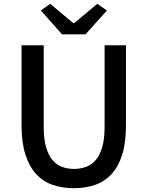

<svg xmlns="http://www.w3.org/2000/svg" viewBox="-20 -973 773 1006"><path d="M367 13Q306 13 255.5 -4.5Q205 -22 169 -61.5Q133 -101 113 -163.5Q93 -226 93 -316V-736H209V-308Q209 -246 221 -203.5Q233 -161 254 -135.5Q275 -110 304 -99Q333 -88 367 -88Q402 -88 431.5 -99Q461 -110 482.5 -135.5Q504 -161 516 -203.5Q528 -246 528 -308V-736H640V-316Q640 -226 620.5 -163.5Q601 -101 565 -61.5Q529 -22 478.5 -4.5Q428 13 367 13ZM194 -918 243 -953 364 -852H369L490 -953L540 -918L428 -793H305Z"/></svg>

Font: Kinto Sans Med
Style: Regular
Weight: 500
Designer: Authors: Ryoko NISHIZUKA  (kana & ideographs); Paul D. Hunt (Latin, Greek & Cyrillic); Wenlong ZHANG  (bopomofo); Sandol
Foundry: Adobe Systems Incorporated, ookami Inc.
Version: Version 0.001